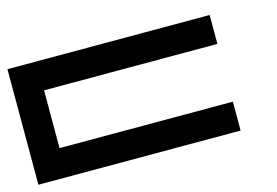

<svg xmlns="http://www.w3.org/2000/svg" viewBox="-63 -521 925 642"><g transform="rotate(-15 400.0 -200.0)"><path d="M700 -300V-400H0V0H700V-100H100V-300Z"/></g></svg>

Font: Broadcast
Style: Regular
Weight: 400
Designer: Mıchael Chrıstophersson
Foundry: Aeriform
Version: Version 1.000;PS 001.000;hotconv 1.0.88;makeotf.lib2.5.64775